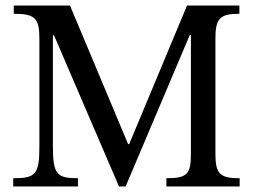

<svg xmlns="http://www.w3.org/2000/svg" viewBox="-20 -677 935 697"><path d="M263 0V-30C187 -30 172 -43 172 -146V-549H176L412 0H436L669 -550H673V-119C673 -46 661 -30 584 -30V0H850V-30C778 -30 762 -46 762 -119V-536C762 -610 778 -627 849 -627V-657H659L449 -154H445L234 -657H30V-627C109 -627 123 -610 123 -535V-146C123 -43 109 -30 28 -30V0Z"/></svg>

Font: STIX Two Text
Style: Regular
Weight: 400
Designer: Ross Mills, John Hudson & Paul Hanslow, Tiro Typeworks Ltd; with prior portions MicroPress Inc., and Coen Hoffman.
Foundry: Tiro Typeworks Ltd
Version: Version 2.13 b171